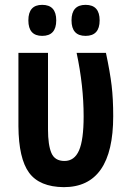

<svg xmlns="http://www.w3.org/2000/svg" viewBox="-20 -763 530 792"><path d="M333 -615Q391 -615 391 -679Q391 -743 333 -743Q275 -743 275 -679Q275 -615 333 -615ZM154 -615Q212 -615 212 -679Q212 -743 154 -743Q97 -743 97 -679Q97 -615 154 -615ZM447 -284Q447 -355 440.5 -410Q434 -465 417 -545H296Q325 -409 325 -283Q325 -186 306 -142.5Q287 -99 246 -99Q206 -99 192 -132Q178 -165 178 -229V-545H56V-242Q57 -109 100 -50.5Q143 8 243 9Q447 9 447 -284Z"/></svg>

Font: Noto Sans UI Condensed
Style: Bold
Weight: 700
Width: 3
Designer: Monotype Design Team
Foundry: Monotype Imaging Inc.
Version: 1.001